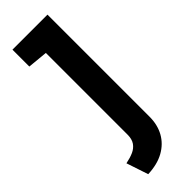

<svg xmlns="http://www.w3.org/2000/svg" viewBox="-244 -517 748 748"><g transform="rotate(-45 130.5 -142.5)"><path d="M221 61V-501H28V-408L111 -400V50Q111 75 100.5 90Q90 105 72 113Q54 121 29 126L59 216Q111 214 147 194Q183 174 202 140Q221 106 221 61Z"/></g></svg>

Font: Advent Pro Expanded
Style: Bold
Weight: 700
Width: 7
Designer: VivaRado, Andreas Kalpakidis
Foundry: VivaRado, Andreas Kalpakidis
Version: Version 3.000